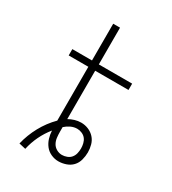

<svg xmlns="http://www.w3.org/2000/svg" viewBox="-187 -836 874 973"><g transform="rotate(30 250.0 -349.0)"><path d="M116 37 77 28Q90 -27 117.5 -77.5Q145 -128 185 -168V-483H70V-520H185V-735H225V-520H420V-483H225V-200Q241 -209 259 -214.5Q277 -220 296 -220Q318 -220 338.5 -211.5Q359 -203 373.5 -187Q388 -171 394 -149.5Q400 -128 400 -106Q400 -84 394 -61.5Q388 -39 373 -23Q358 -7 336 0.5Q314 8 292 8Q270 8 249 -1.5Q228 -11 214.5 -28.5Q201 -46 194.5 -67.5Q188 -89 187 -111Q161 -79 143 -41.5Q125 -4 116 37ZM292 -29Q306 -29 320.5 -34.5Q335 -40 344 -51Q353 -62 356.5 -76.5Q360 -91 360 -106Q360 -120 356.5 -134.5Q353 -149 344.5 -160Q336 -171 322 -177Q308 -183 294 -183Q275 -183 257 -174.5Q239 -166 225 -153V-126Q225 -109 227 -92Q229 -75 237 -60.5Q245 -46 260 -37.5Q275 -29 292 -29Z"/></g></svg>

Font: Iosevka SS18 Extralight
Style: Regular
Weight: 200
Monospace: yes
Designer: Belleve Invis
Foundry: Belleve Invis
Version: Version 25.1.1; ttfautohint (v1.8.4)